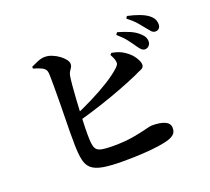

<svg xmlns="http://www.w3.org/2000/svg" viewBox="-136 -975 1272 1165"><g transform="rotate(-20 500.0 -392.5)"><path d="M826 -575Q813 -576 803 -586Q793 -596 781 -614Q767 -635 747 -661Q727 -687 692 -717L702 -731Q744 -719 778 -704.5Q812 -690 835 -668Q851 -654 857.5 -640Q864 -626 863 -612Q863 -597 852.5 -586Q842 -575 826 -575ZM473 18Q390 18 341.5 9.5Q293 1 268.5 -20Q244 -41 236 -79Q228 -117 227 -173Q226 -209 226.5 -256Q227 -303 228 -354Q229 -405 229.5 -454.5Q230 -504 230 -545.5Q230 -587 229.5 -615.5Q229 -644 226 -652Q220 -669 199.5 -679Q179 -689 147 -698V-710Q165 -719 191.5 -730Q218 -741 240 -740Q262 -740 285 -730.5Q308 -721 328 -706.5Q348 -692 360 -676Q372 -660 372 -647Q372 -634 366 -625Q360 -616 353.5 -606Q347 -596 344 -581Q340 -557 336.5 -517Q333 -477 330 -430Q327 -383 325 -336Q323 -289 322 -249.5Q321 -210 322 -185Q323 -144 331 -123.5Q339 -103 365.5 -96.5Q392 -90 446 -90Q519 -90 573.5 -99.5Q628 -109 662 -118Q696 -127 706 -127Q762 -127 791.5 -113Q821 -99 821 -70Q821 -44 807 -31Q793 -18 772 -11Q746 -2 701 4.5Q656 11 598 14.5Q540 18 473 18ZM282 -337Q348 -365 413 -397.5Q478 -430 532.5 -464Q587 -498 620 -529Q632 -540 635.5 -549Q639 -558 635 -574Q632 -586 626 -597.5Q620 -609 617 -615L627 -625Q653 -620 672 -613Q691 -606 711 -592Q744 -569 761.5 -540.5Q779 -512 779 -494Q779 -475 760 -467.5Q741 -460 713 -446Q665 -425 601.5 -400.5Q538 -376 461 -350.5Q384 -325 294 -300ZM923 -655Q908 -656 898 -667Q888 -678 873 -697Q859 -714 840.5 -736.5Q822 -759 783 -789L792 -803Q834 -794 867.5 -781.5Q901 -769 922 -753Q941 -738 948.5 -723Q956 -708 956 -690Q956 -674 947 -664.5Q938 -655 923 -655Z"/></g></svg>

Font: Noto Serif HK ExtraLight
Style: Bold
Weight: 700
Version: Version 2.002-H1;hotconv 1.1.0;makeotfexe 2.6.0